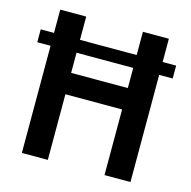

<svg xmlns="http://www.w3.org/2000/svg" viewBox="-102 -791 889 893"><g transform="rotate(15 342.5 -345.0)"><path d="M668 -578V-516H603V0H478V-316H205V0H80V-516H16V-578H80V-690H205V-578H478V-690H603V-578ZM478 -419V-516H205V-419Z"/></g></svg>

Font: Exo 2 Semi Bold
Style: Regular
Weight: 600
Designer: Natanael Gama
Version: Version 1.001;PS 001.001;hotconv 1.0.88;makeotf.lib2.5.64775